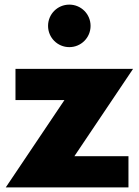

<svg xmlns="http://www.w3.org/2000/svg" viewBox="-20 -811 601 831"><path d="M280 -791C229 -791 188 -750 188 -699C188 -648 229 -607 280 -607C331 -607 372 -648 372 -699C372 -750 331 -791 280 -791ZM556 -513H47V-378H259L5 0H536V-135H302Z"/></svg>

Font: Hussar Techniczny
Style: Bold 
Weight: 700
Foundry: Cannot Into Space Fonts
Version: Version 0.77